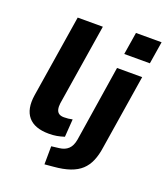

<svg xmlns="http://www.w3.org/2000/svg" viewBox="-165 -850 997 1155"><g transform="rotate(20 334.0 -272.5)"><path d="M218 11Q126 11 85.5 -37.5Q45 -86 59 -177L143 -705H304L221 -185Q218 -162 222 -145.5Q226 -129 238 -121Q250 -113 270 -113Q285 -113 297.5 -114.5Q310 -116 324 -119L316 -5Q291 3 268.5 7Q246 11 218 11ZM481 -595 504 -738H668L645 -595ZM257 193 258 77 307 71Q343 67 364.5 46.5Q386 26 393 -15L469 -501H630L554 -23Q547 27 531 64.5Q515 102 487.5 127.5Q460 153 417 168Q374 183 312 188Z"/></g></svg>

Font: Nunito Sans 8pt ExtraBold
Style: Italic
Weight: 800
Italic angle: -9°
Version: Version 3.101;gftools[0.9.27]